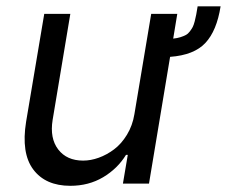

<svg xmlns="http://www.w3.org/2000/svg" viewBox="-20 -590 729 617"><path d="M615.1 -569.6H688.9Q676.5 -491.1 640.1 -452.1Q603.7 -413 526.6 -407.3L458.8 0H375L390.6 -92.3H384.9Q357.6 -47.9 311.3 -20.4Q264.9 7.1 206 7.1Q126.1 7.1 86.8 -45.5Q47.6 -98 63.9 -198.9L122.2 -545.5H206L149.1 -204.5Q139.6 -145.6 167.1 -109.7Q194.6 -73.9 247.2 -73.9Q271.7 -73.9 297.2 -83.1Q322.8 -92.3 346.4 -109.9Q370 -127.5 388 -157Q405.9 -186.4 411.9 -223L465.9 -545.5H549.7L536.6 -465.9Q549.7 -467.3 559.8 -470.5Q570 -473.7 577.2 -477.6Q584.5 -481.5 590.2 -489.2Q595.9 -496.8 599.3 -503.2Q602.6 -509.6 605.8 -521.8Q609 -534.1 610.6 -543.3Q612.2 -552.6 615.1 -569.6Z"/></svg>

Font: Karasuma Gothic
Style: Italic
Weight: 400
Italic angle: -9.39999°
Designer: Rasmus Andersson / Ryoko Nishizuka
Foundry: Genbu
Version: Version 1.00